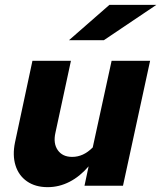

<svg xmlns="http://www.w3.org/2000/svg" viewBox="-20 -767 666 793"><path d="M177 6Q126 6 91.5 -18Q57 -42 44 -84Q31 -126 42 -179L114 -516H273L209 -219Q199 -175 218.5 -147Q238 -119 278 -119Q301 -119 322 -128.5Q343 -138 363 -158L441 -516H600L488 0H329L346 -80Q310 -38 267 -16Q224 6 177 6ZM265 -601 432 -747H626L409 -601Z"/></svg>

Font: Red Hat Text
Style: Italic
Weight: 300
Italic angle: -12°
Designer: Pentagram, MCKL
Foundry: Pentagram, MCKL
Version: Version 1.023